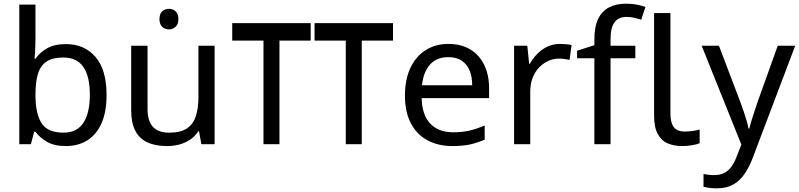

<svg xmlns="http://www.w3.org/2000/svg" viewBox="-20 -785 4348 1045"><path d="M173 -575Q173 -541 171.5 -511.5Q170 -482 168 -465H173Q196 -499 236 -522Q276 -545 339 -545Q439 -545 499.5 -475.5Q560 -406 560 -268Q560 -176 532.5 -114Q505 -52 455 -21Q405 10 339 10Q276 10 236 -13Q196 -36 173 -68H166L148 0H85V-760H173ZM324 -472Q267 -472 234 -450.5Q201 -429 187 -384.5Q173 -340 173 -271V-267Q173 -168 205.5 -115.5Q238 -63 326 -63Q398 -63 433.5 -116Q469 -169 469 -269Q469 -370 433.5 -421Q398 -472 324 -472Z M900 -737Q920 -737 935.5 -723.5Q951 -710 951 -681Q951 -653 935.5 -639Q920 -625 900 -625Q878 -625 863 -639Q848 -653 848 -681Q848 -710 863 -723.5Q878 -737 900 -737ZM1148 -536V0H1076L1063 -71H1059Q1042 -43 1015 -25Q988 -7 956 1.5Q924 10 889 10Q825 10 781.5 -10.5Q738 -31 716 -74Q694 -117 694 -185V-536H783V-191Q783 -127 812 -95Q841 -63 902 -63Q962 -63 996.5 -85.5Q1031 -108 1045.5 -151.5Q1060 -195 1060 -257V-536Z M1671 -659V-564H1501V0H1414V-564H1244V-659Z M2119 -659V-564H1949V0H1862V-564H1692V-659Z M2421 -546Q2490 -546 2539.5 -516Q2589 -486 2615.5 -431.5Q2642 -377 2642 -304V-251H2275Q2277 -160 2321.5 -112.5Q2366 -65 2446 -65Q2497 -65 2536.5 -74.5Q2576 -84 2618 -102V-25Q2577 -7 2537 1.5Q2497 10 2442 10Q2366 10 2307.5 -21Q2249 -52 2216.5 -113.5Q2184 -175 2184 -264Q2184 -352 2213.5 -415Q2243 -478 2296.5 -512Q2350 -546 2421 -546ZM2420 -474Q2357 -474 2320.5 -433.5Q2284 -393 2277 -321H2550Q2550 -367 2536 -401Q2522 -435 2493.5 -454.5Q2465 -474 2420 -474Z M3028 -546Q3043 -546 3060.5 -544.5Q3078 -543 3091 -540L3080 -459Q3067 -462 3051.5 -464Q3036 -466 3022 -466Q2991 -466 2963 -453Q2935 -440 2913 -416.5Q2891 -393 2878.5 -360Q2866 -327 2866 -286V0H2778V-536H2850L2860 -438H2864Q2881 -468 2905 -492.5Q2929 -517 2960 -531.5Q2991 -546 3028 -546Z M3438 -468H3303V0H3215V-468H3121V-509L3215 -539V-570Q3215 -639 3235.5 -682Q3256 -725 3295 -745Q3334 -765 3389 -765Q3421 -765 3447.5 -759.5Q3474 -754 3493 -747L3470 -678Q3454 -683 3433 -688Q3412 -693 3390 -693Q3346 -693 3324.5 -663.5Q3303 -634 3303 -571V-536H3438Z M3693 10Q3649 10 3614.5 -4.5Q3580 -19 3560 -55.5Q3540 -92 3540 -157V-714H3629V-165Q3629 -117 3647.5 -93Q3666 -69 3706 -69Q3728 -69 3751.5 -72.5Q3775 -76 3788 -80V-6Q3774 1 3746.5 5.5Q3719 10 3693 10Z M3799 -536H3893L4009 -231Q4019 -204 4027.5 -179Q4036 -154 4043 -130.5Q4050 -107 4054 -85H4058Q4064 -110 4077 -150.5Q4090 -191 4104 -232L4213 -536H4308L4077 74Q4058 124 4032.5 161.5Q4007 199 3970.5 219.5Q3934 240 3882 240Q3858 240 3840 237.5Q3822 235 3809 232V162Q3820 164 3835.5 166Q3851 168 3868 168Q3899 168 3921.5 156.5Q3944 145 3960 123.5Q3976 102 3987 73L4015 2Z"/></svg>

Font: ukorean05
Style: Book
Weight: 400
Designer: Jelle Bosma - Monotype Design Team
Foundry: Monotype Imaging Inc.
Version: Version 2.003